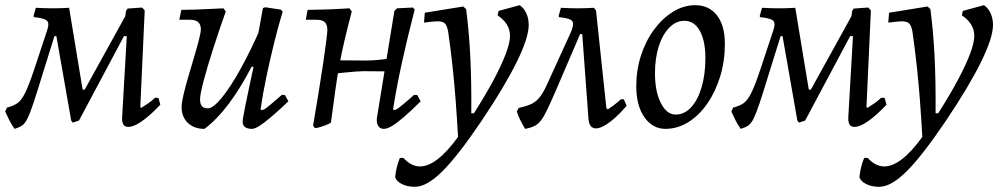

<svg xmlns="http://www.w3.org/2000/svg" viewBox="-29 -484 3848 739"><path d="M251 -12 245 -20 188 -345H163L237 -454L289 -139H305L287 -121L460 -434L494 -431L275 -20ZM27 12Q15 -5 7 -21Q-1 -37 -9 -55L-2 -70Q22 -76 37.5 -86.5Q53 -97 67.5 -126Q82 -155 102 -215L153 -369Q162 -395 151.5 -404.5Q141 -414 102 -418L100 -422L109 -454Q144 -452 173.5 -452Q203 -452 237 -454L184 -356L135 -199Q114 -130 100.5 -89.5Q87 -49 77 -28.5Q67 -8 55.5 -0.5Q44 7 27 12ZM441 -32 459 -345H443L456 -442L462 -451L518 -455L528 -444L511 -72L515 -69Q526 -76 541 -86Q556 -96 568 -108L581 -107L588 -81Q555 -46 527.5 -25Q500 -4 480 2Q460 8 450 0Q440 -8 441 -32Z M758 12Q718 12 694 -11Q670 -34 670 -72Q670 -89 677.5 -120.5Q685 -152 696 -189.5Q707 -227 718 -264Q729 -301 736.5 -330Q744 -359 744 -372Q744 -408 702 -408H661L669 -446Q690 -446 719 -447Q748 -448 778 -449.5Q808 -451 831 -452L840 -440Q812 -361 789.5 -290.5Q767 -220 754 -170Q741 -120 741 -102Q741 -84 748 -75.5Q755 -67 771 -67Q791 -67 824 -107Q857 -147 896.5 -218Q936 -289 976 -381L964 -220L940 -228Q895 -142 850 -82.5Q805 -23 758 12ZM941 12Q905 12 905 -16Q905 -22 908 -39Q911 -56 917 -85.5Q923 -115 932 -157.5Q941 -200 953 -255L954 -294L983 -453L992 -456L1052 -447L1059 -439Q1043 -387 1026.5 -320.5Q1010 -254 996 -187Q982 -120 974 -64L977 -60Q982 -60 988.5 -63.5Q995 -67 1010.5 -80Q1026 -93 1056 -119L1068 -118L1081 -94Q1040 -55 1012.5 -32Q985 -9 968 1.5Q951 12 941 12Z M1183 9 1176 0Q1186 -59 1196 -120Q1206 -181 1214 -234.5Q1222 -288 1226.5 -324Q1231 -360 1231 -368Q1231 -389 1221.5 -398.5Q1212 -408 1189 -408H1148L1155 -446Q1180 -446 1225 -447.5Q1270 -449 1316 -452L1325 -440Q1309 -379 1297 -328Q1285 -277 1276.5 -230Q1268 -183 1261 -132L1245 -14Q1245 -11 1232.5 -5.5Q1220 0 1205.5 4.5Q1191 9 1183 9ZM1236 -198 1244 -252Q1277 -252 1310 -251.5Q1343 -251 1376 -251Q1402 -251 1427.5 -253.5Q1453 -256 1497 -262L1492 -209L1369 -210Q1361 -210 1339.5 -208.5Q1318 -207 1290 -204Q1262 -201 1236 -198ZM1577 -118 1590 -94Q1553 -57 1525.5 -33.5Q1498 -10 1479.5 1Q1461 12 1448 12Q1433 12 1426 -0.5Q1419 -13 1422 -32L1489 -442L1499 -452L1560 -455L1567 -447Q1538 -334 1518 -243Q1498 -152 1484 -64L1487 -60Q1492 -60 1499 -64.5Q1506 -69 1521.5 -81.5Q1537 -94 1565 -119Z M1890 -442 1971 -464Q1987 -454 1996.5 -433.5Q2006 -413 2006 -388Q2006 -339 1960 -245.5Q1914 -152 1826 -21Q1735 114 1674.5 174.5Q1614 235 1568 235Q1539 235 1518 224.5Q1497 214 1492 198Q1493 182 1498 161.5Q1503 141 1510 124H1524Q1552 155 1584.5 156.5Q1617 158 1654.5 129.5Q1692 101 1734 43Q1730 -29 1725 -95Q1720 -161 1713 -226.5Q1706 -292 1696 -362Q1692 -385 1683.5 -393.5Q1675 -402 1655 -402Q1649 -402 1633 -400.5Q1617 -399 1603 -397L1606 -435L1754 -459L1765 -449Q1776 -367 1781 -269.5Q1786 -172 1785 -48H1795Q1841 -120 1871.5 -177.5Q1902 -235 1918 -277.5Q1934 -320 1934 -346Q1934 -393 1886 -425Z M1992 12Q1982 -5 1974 -21Q1966 -37 1960 -55L1968 -69Q1998 -75 2016.5 -84Q2035 -93 2048.5 -110Q2062 -127 2076 -158L2166 -355Q2182 -390 2174 -402Q2166 -414 2123 -418L2121 -422L2130 -454Q2165 -452 2194 -452Q2223 -452 2257 -454L2206 -358L2112 -139Q2092 -93 2078.5 -64.5Q2065 -36 2053.5 -21Q2042 -6 2028 1Q2014 8 1992 12ZM2236 -26 2212 -353H2181L2257 -454L2265 -444L2305 -67L2311 -63Q2321 -70 2334.5 -80Q2348 -90 2361 -102H2372L2383 -77Q2353 -42 2327 -21Q2301 0 2281.5 7Q2262 14 2250 6Q2238 -2 2236 -26Z M2532 12Q2483 12 2451.5 -32.5Q2420 -77 2420 -152Q2420 -214 2438 -270Q2456 -326 2488 -369.5Q2520 -413 2561 -438.5Q2602 -464 2647 -464Q2700 -464 2730.5 -425Q2761 -386 2761 -315Q2761 -249 2743 -190Q2725 -131 2693.5 -85.5Q2662 -40 2620.5 -14Q2579 12 2532 12ZM2572 -43Q2605 -43 2631 -71Q2657 -99 2671.5 -148.5Q2686 -198 2686 -260Q2686 -327 2664.5 -365.5Q2643 -404 2605 -404Q2573 -404 2547 -377.5Q2521 -351 2506.5 -305.5Q2492 -260 2492 -202Q2492 -132 2514.5 -87.5Q2537 -43 2572 -43Z M3046 -12 3040 -20 2983 -345H2958L3032 -454L3084 -139H3100L3082 -121L3255 -434L3289 -431L3070 -20ZM2822 12Q2810 -5 2802 -21Q2794 -37 2786 -55L2793 -70Q2817 -76 2832.5 -86.5Q2848 -97 2862.5 -126Q2877 -155 2897 -215L2948 -369Q2957 -395 2946.5 -404.5Q2936 -414 2897 -418L2895 -422L2904 -454Q2939 -452 2968.5 -452Q2998 -452 3032 -454L2979 -356L2930 -199Q2909 -130 2895.5 -89.5Q2882 -49 2872 -28.5Q2862 -8 2850.5 -0.5Q2839 7 2822 12ZM3236 -32 3254 -345H3238L3251 -442L3257 -451L3313 -455L3323 -444L3306 -72L3310 -69Q3321 -76 3336 -86Q3351 -96 3363 -108L3376 -107L3383 -81Q3350 -46 3322.5 -25Q3295 -4 3275 2Q3255 8 3245 0Q3235 -8 3236 -32Z M3677 -442 3758 -464Q3774 -454 3783.5 -433.5Q3793 -413 3793 -388Q3793 -339 3747 -245.5Q3701 -152 3613 -21Q3522 114 3461.5 174.5Q3401 235 3355 235Q3326 235 3305 224.5Q3284 214 3279 198Q3280 182 3285 161.5Q3290 141 3297 124H3311Q3339 155 3371.5 156.5Q3404 158 3441.5 129.5Q3479 101 3521 43Q3517 -29 3512 -95Q3507 -161 3500 -226.5Q3493 -292 3483 -362Q3479 -385 3470.5 -393.5Q3462 -402 3442 -402Q3436 -402 3420 -400.5Q3404 -399 3390 -397L3393 -435L3541 -459L3552 -449Q3563 -367 3568 -269.5Q3573 -172 3572 -48H3582Q3628 -120 3658.5 -177.5Q3689 -235 3705 -277.5Q3721 -320 3721 -346Q3721 -393 3673 -425Z"/></svg>

Font: Alegreya
Style: Italic
Weight: 400
Italic angle: -7°
Designer: Juan Pablo del Peral
Foundry: Huerta Tipografica
Version: Version 2.009